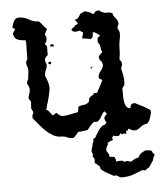

<svg xmlns="http://www.w3.org/2000/svg" viewBox="-48 -508 634 724"><g transform="rotate(-5 268.5 -146.0)"><path d="M300 -464Q308 -462 316 -459Q324 -456 330 -450Q334 -454 336 -456Q338 -458 339.5 -459.5Q341 -461 344 -461.5Q347 -462 353 -463Q363 -453 380 -451L385 -452Q390 -452 394 -450.5Q398 -449 403 -448Q403 -439 412.5 -429Q422 -419 422 -405L417 -394Q417 -387 420.5 -381.5Q424 -376 424 -369Q424 -356 421 -343.5Q418 -331 418 -317Q418 -306 417 -294Q416 -282 414 -271L421 -262L422 -255Q422 -246 417 -238Q420 -226 422.5 -213.5Q425 -201 425 -188L424 -174L415 -162Q416 -153 415.5 -140.5Q415 -128 416.5 -116Q418 -104 422.5 -95Q427 -86 439 -85Q439 -90 442.5 -96.5Q446 -103 453 -102L457 -103Q460 -101 469.5 -96.5Q479 -92 489 -86.5Q499 -81 507 -76Q515 -71 515 -68Q515 -58 509.5 -42Q504 -26 496 -21Q483 -21 471 -10.5Q459 0 448 0Q441 0 435 -3.5Q429 -7 424 -10Q417 -10 416 -2.5Q415 5 415 10L405 8L400 11L387 1L385 -11Q381 -14 376 -15Q371 -16 366 -17Q360 -22 359 -30L345 -36Q343 -41 340.5 -46Q338 -51 338 -56L339 -61L349 -72L340 -82Q335 -78 331 -71Q327 -64 323 -57.5Q319 -51 313.5 -47Q308 -43 299 -46Q290 -41 284 -33Q278 -25 271 -17Q262 -16 253 -14.5Q244 -13 235 -13Q231 -7 226.5 -2.5Q222 2 217 7L212 8Q201 8 191.5 3.5Q182 -1 171 -1Q154 -1 139.5 -9Q125 -17 112.5 -29Q100 -41 89 -54.5Q78 -68 68 -80L69 -92L73 -99Q73 -104 70.5 -108Q68 -112 66 -117Q66 -123 67 -129.5Q68 -136 68 -142L60 -154Q60 -163 63.5 -171.5Q67 -180 67 -189Q67 -195 64.5 -200.5Q62 -206 59 -211Q59 -216 61 -220.5Q63 -225 65 -229Q65 -237 66.5 -245Q68 -253 68 -261Q68 -269 65 -276.5Q62 -284 62 -292L68 -303L69 -365Q69 -369 67 -375Q50 -375 37.5 -380Q25 -385 22 -404L31 -418V-421L22 -426Q24 -437 30 -449.5Q36 -462 50 -462Q70 -462 87 -451.5Q104 -441 124 -441Q132 -433 138 -425Q144 -417 152 -410L142 -391L147 -378Q147 -372 145.5 -365.5Q144 -359 138 -355L146 -345V-312Q142 -309 138 -304.5Q134 -300 134 -295Q134 -286 139 -278Q139 -266 134 -256Q129 -246 129 -235Q134 -224 138 -211.5Q142 -199 142 -188Q142 -185 140.5 -176Q139 -167 136.5 -157Q134 -147 131.5 -138Q129 -129 128 -128Q126 -117 122 -107Q130 -104 135 -96Q140 -88 146 -83L159 -92Q164 -87 170 -82.5Q176 -78 184 -78Q198 -78 212 -81.5Q226 -85 240 -87Q243 -92 243 -97.5Q243 -103 244 -108Q255 -112 266.5 -113Q278 -114 286 -124Q286 -133 288.5 -136.5Q291 -140 294 -142Q297 -144 301 -146Q305 -148 308 -154L314 -153L319 -154Q325 -165 331 -176Q337 -187 342 -198V-201Q338 -203 334 -205Q330 -207 330 -212Q330 -223 340 -235Q350 -247 350 -258Q350 -260 348.5 -264Q347 -268 346 -270L339 -277L337 -288Q339 -293 343.5 -297Q348 -301 352 -305Q347 -314 346.5 -324.5Q346 -335 338 -343L339 -360L349 -367Q345 -372 339.5 -375Q334 -378 329 -382H322V-375Q322 -362 313 -358Q305 -359 297 -360.5Q289 -362 281 -363Q281 -369 283.5 -374Q286 -379 286 -385L274 -393L259 -390L249 -392L243 -399Q246 -404 251 -406.5Q256 -409 258 -414Q261 -416 265 -417Q269 -418 269 -423L260 -434L262 -437L269 -438Q273 -442 276 -446.5Q279 -451 282 -456ZM157 -343 161 -351 171 -350 172 -342ZM144 -281 149 -286 157 -285 155 -277 150 -276ZM308 -247 301 -249Q307 -253 310 -254ZM298 14Q299 11 303.5 3Q308 -5 313.5 -12.5Q319 -20 325 -25.5Q331 -31 335 -30Q341 -34 345.5 -38.5Q350 -43 356 -46L364 -57L365 -53Q370 -54 373 -56.5Q376 -59 380 -61Q380 -57 389 -53.5Q398 -50 401 -48L408 -50Q415 -46 419.5 -39.5Q424 -33 428 -26L424 -27Q426 -19 426 -14Q426 -1 415 -1Q404 -1 395 -1Q393 9 387 15H372L367 12L360 20L363 25L361 30L352 32L349 35L343 37L342 38L343 43L337 53H338L335 58V69Q345 79 345 92L350 91L363 93Q368 101 368 109L369 111Q373 110 376 109.5Q379 109 383 109Q394 109 400 115L407 112L417 114L420 116L426 115Q433 110 440 107Q447 104 455 102Q457 93 464.5 88Q472 83 480 79Q485 79 490.5 79Q496 79 501 80L506 84L508 89V90L515 97Q509 107 506 120V119L505 121L491 142Q489 144 483.5 147Q478 150 476 153H468L465 151Q443 160 426 166Q409 172 385 172Q377 172 370.5 166.5Q364 161 355 164Q346 159 329.5 150Q313 141 307 133Q307 126 302.5 121.5Q298 117 293 113L294 114L287 109L288 94L281 83L283 77L284 76L279 67Q280 62 280 57.5Q280 53 283 49L286 34L288 31L289 25L291 23Q289 21 289 20Q289 18 292.5 16.5Q296 15 298 14Z"/></g></svg>

Font: ErikasBuero
Style: Regular
Weight: 400
Designer: Peter Wiegel
Foundry: Peter Wiegel
Version: Version 1.006